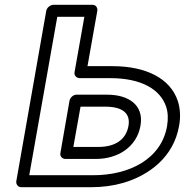

<svg xmlns="http://www.w3.org/2000/svg" viewBox="-20 -756 771 801"><path d="M369 -25H102L219 -686H332L291 -455C288 -440 301 -430 312 -430H440C570 -430 649 -383 673 -311C681 -287 682 -261 677 -230C653 -92 519 -25 369 -25ZM345 -480 386 -711C388 -722 381 -736 366 -736H203C192 -736 176 -726 173 -711L48 0C46 11 54 25 69 25H360C408 25 452 19 494 7C603 -25 704 -101 727 -230C734 -267 732 -303 722 -334C691 -429 589 -480 449 -480ZM566 -231C582 -320 513 -361 428 -361H299C284 -361 272 -347 270 -336L232 -118C229 -103 241 -93 252 -93H381C471 -93 550 -142 566 -231ZM516 -231C506 -175 463 -143 390 -143H286L316 -311H419C492 -311 525 -283 516 -231Z"/></svg>

Font: Asimov
Style: WidOuIt
Weight: 500
Designer: Google
Version: Version 2.000980; 2014